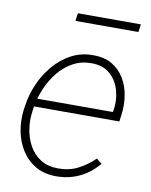

<svg xmlns="http://www.w3.org/2000/svg" viewBox="-82 -768 657 837"><g transform="rotate(10 247.0 -349.0)"><path d="M224.1 9.8Q170.9 9.8 132.3 -12.9Q93.8 -35.6 70.1 -73.5Q46.4 -111.3 37.8 -157.5Q29.3 -203.6 35.2 -251L38.6 -272.5Q45.4 -320.8 66.2 -367.9Q86.9 -415 119.9 -453.6Q152.8 -492.2 196.5 -515.4Q240.2 -538.6 293.9 -538.1Q342.8 -538.1 376.5 -518.1Q410.2 -498 430.4 -464.8Q450.7 -431.6 457.5 -390.4Q464.4 -349.1 459 -306.2L454.6 -273.4H62L67.4 -309.1H419.4L420.9 -315.4Q428.7 -359.9 417.2 -402.8Q405.8 -445.8 374.8 -473.9Q343.8 -502 293 -502.4Q247.1 -502.9 210 -482.7Q172.9 -462.4 145.5 -428.5Q118.2 -394.5 100.8 -353.8Q83.5 -313 76.7 -272.5L73.7 -251.5Q67.9 -212.4 74 -172.6Q80.1 -132.8 98.4 -99.6Q116.7 -66.4 148.4 -46.1Q180.2 -25.9 225.6 -25.4Q273.9 -24.9 313.2 -44.4Q352.5 -64 386.2 -97.2L410.2 -78.1Q386.7 -49.8 357.7 -30Q328.6 -10.3 294.9 -0.2Q261.2 9.8 224.1 9.8ZM473.6 -706.5 468.8 -671.9H189.9L194.8 -706.5Z"/></g></svg>

Font: Roboto ExtraLight
Style: Italic
Weight: 250
Designer: Christian Robertson
Foundry: Google
Version: Version 3.009; 2024